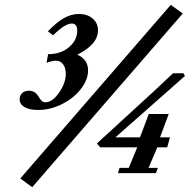

<svg xmlns="http://www.w3.org/2000/svg" viewBox="-20 -717 792 795"><path d="M113.3 58.1 64 22 687 -696.8 736.8 -661.1ZM138.2 -261.7Q103 -261.7 82.3 -273.2Q61.5 -284.7 61.5 -305.7Q61.5 -320.8 71.3 -331.1Q81.1 -341.3 100.6 -341.3Q124.5 -341.3 138.7 -318.4Q147 -304.2 153.3 -298.8Q159.7 -293.5 168.9 -293.5Q196.3 -293.5 224.4 -333.3Q252.4 -373 252.4 -411.1Q252.4 -436 241.2 -450.9Q230 -465.8 211.4 -465.8Q197.8 -465.8 172.9 -457L179.2 -492.7Q231.9 -492.7 265.9 -521.7Q299.8 -550.8 299.8 -589.8Q299.8 -619.6 276.9 -619.6Q249.5 -619.6 199.7 -570.8L178.2 -587.4Q215.3 -625.5 245.4 -642.3Q275.4 -659.2 306.6 -659.2Q341.3 -659.2 363.5 -640.4Q385.7 -621.6 385.7 -591.3Q385.7 -533.2 300.3 -490.7Q344.7 -470.7 344.7 -425.8Q344.7 -387.2 315.2 -348.9Q285.6 -310.5 237.1 -286.1Q188.5 -261.7 138.2 -261.7ZM468.3 0 475.1 -22H513.2L548.3 -106.9H395L381.3 -123L550.8 -278.3Q622.1 -342.8 696.3 -413.6H739.7L745.6 -402.3L458 -148.4H559.6L596.2 -245.1H678.7L642.6 -148.4H683.6L672.4 -106.9H631.3L595.2 -22H633.8L625.5 0Z"/></svg>

Font: Elstob 10pt
Style: Bold Italic
Weight: 700
Italic angle: -20°
Designer: Peter S. Baker
Version: Version 1.015